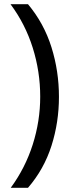

<svg xmlns="http://www.w3.org/2000/svg" viewBox="-20 -734 340 912"><path d="M260 -274Q260 -153 224.5 -41.5Q189 70 113 158H31Q100 64 135.5 -47.5Q171 -159 171 -275Q171 -394 135.5 -507Q100 -620 30 -714H113Q189 -623 224.5 -509.5Q260 -396 260 -274Z"/></svg>

Font: Noto Sans Grantha
Style: Regular
Weight: 400
Designer: Monotype Design Team
Foundry: Monotype Imaging Inc.
Version: Version 2.003; ttfautohint (v1.8.4.7-5d5b)